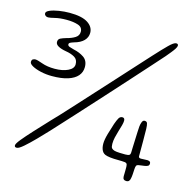

<svg xmlns="http://www.w3.org/2000/svg" viewBox="-92 -678 766 777"><g transform="rotate(15 291.0 -289.0)"><path d="M102.5 -322.5Q78.5 -322.5 56.2 -327.5Q34 -332.5 20 -340.2Q6 -348 6 -356Q6 -365 11.2 -367.8Q16.5 -370.5 21 -370.5Q29.5 -370.5 52 -362.2Q74.5 -354 105.5 -354Q139 -354 161.2 -364.8Q183.5 -375.5 183.5 -393.5Q183.5 -413.5 168.5 -422.2Q153.5 -431 131 -434.5Q110.5 -438 98.8 -444.8Q87 -451.5 87 -461.5Q87 -473 96 -477.5Q105 -482 120.5 -486.5Q140.5 -491.5 155 -500.5Q169.5 -509.5 169.5 -526Q169.5 -545 150 -551.5Q130.5 -558 102 -558Q73.5 -558 53.8 -553Q34 -548 26 -548Q19.5 -548 15 -551.8Q10.5 -555.5 10.5 -561Q10.5 -569 25.2 -575.2Q40 -581.5 62.2 -585Q84.5 -588.5 106.5 -588.5Q158 -588.5 182.8 -572.5Q207.5 -556.5 207.5 -531.5Q207.5 -512.5 193.8 -498.5Q180 -484.5 154 -477.5Q144.5 -474.5 139.2 -471.8Q134 -469 134 -464Q134 -458 142.2 -455Q150.5 -452 160.5 -449.5Q185 -444.5 203.8 -431.8Q222.5 -419 222.5 -392Q222.5 -370.5 209 -355Q195.5 -339.5 169 -331Q142.5 -322.5 102.5 -322.5ZM40.5 -5.5Q38 -5.5 35.8 -6Q33.5 -6.5 32.2 -8.5Q31 -10.5 31 -13.5Q31 -20.5 46.5 -39.5Q62 -58.5 88 -86.8Q114 -115 145 -148Q153.5 -156.5 175 -179.5Q196.5 -202.5 226.2 -235.2Q256 -268 290 -305.2Q324 -342.5 358 -379.8Q392 -417 421.8 -450Q451.5 -483 473 -506.2Q494.5 -529.5 502.5 -538Q515.5 -551.5 525 -561Q534.5 -570.5 542.2 -575.8Q550 -581 555 -581Q557 -581 558.5 -580.5Q560 -580 561 -579.2Q562 -578.5 562.8 -577Q563.5 -575.5 563.5 -573.5Q563.5 -568 558 -559.5Q552.5 -551 544.2 -540.8Q536 -530.5 527 -520Q512.5 -503.5 481.5 -469Q450.5 -434.5 409.8 -389.2Q369 -344 323.8 -294Q278.5 -244 234.5 -195.8Q190.5 -147.5 154 -108Q134 -86.5 110.5 -62.5Q87 -38.5 68 -22Q49 -5.5 40.5 -5.5ZM504 10Q496.5 10 492.5 6.2Q488.5 2.5 488.5 -6.5Q488.5 -11 488.8 -18.2Q489 -25.5 489 -33Q489 -40.5 489 -46Q489 -56 485 -59.8Q481 -63.5 465 -63.5Q449 -63.5 432 -64.2Q415 -65 402 -68Q387 -71.5 380.8 -83.2Q374.5 -95 374.5 -112.5Q374.5 -129 382 -155.2Q389.5 -181.5 396 -200.5Q402 -217.5 407.2 -226.5Q412.5 -235.5 422 -235.5Q426.5 -235.5 429.2 -232.8Q432 -230 432 -223.5Q432 -216 428.8 -204Q425.5 -192 421 -177.5Q416.5 -163 413.2 -148.5Q410 -134 410 -121.5Q410 -108 414 -103.2Q418 -98.5 426.5 -96Q434.5 -94 448 -93.5Q461.5 -93 471.5 -93Q484.5 -93 488.8 -96.2Q493 -99.5 493 -107Q493 -111.5 493.5 -126.2Q494 -141 494.8 -159.5Q495.5 -178 496.2 -194.2Q497 -210.5 497.5 -217Q498.5 -227.5 502 -236.2Q505.5 -245 512.5 -245Q521.5 -245 524 -238Q526.5 -231 527 -215Q527 -207.5 527.2 -194.5Q527.5 -181.5 527.5 -165.5Q527.5 -149.5 527.5 -132.8Q527.5 -116 527.5 -100.5Q527.5 -93 537.5 -93Q544 -93 551.2 -93.5Q558.5 -94 564.5 -94Q571 -93.5 574.5 -91.2Q578 -89 578 -83.5Q578 -76 573.2 -73Q568.5 -70 558.5 -68.5Q553.5 -68 547 -67Q540.5 -66 534 -65Q528 -64 525.8 -59.8Q523.5 -55.5 523 -46Q522.5 -36.5 521.8 -24.5Q521 -12.5 519.5 -6.5Q517 10 504 10Z"/></g></svg>

Font: Gluten ExtraLight
Style: Regular
Weight: 250
Designer: Tyler Finck
Foundry: Etcetera Type Company
Version: Version 1.300